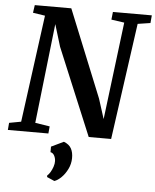

<svg xmlns="http://www.w3.org/2000/svg" viewBox="-66 -797 911 1126"><g transform="rotate(5 390.0 -234.0)"><path d="M-1 0 2.5 -42 72.5 -55 157.5 -686.5 86 -697.5 92.5 -743H307.5L515.5 -230L553 -112.5L624 -686.5L547.5 -697.5L552.5 -743H781.5L777.5 -697.5L703 -686L607 0H475L261.5 -512.5L222 -642.5L155.5 -55.5L241.5 -42L237.5 0ZM252 255 252.5 245Q261.5 238.5 270.2 223.8Q279 209 285 191.2Q291 173.5 290.5 158Q290 140.5 282.2 125.8Q274.5 111 259.5 108V75.5L332.5 40.5Q364 52.5 376.5 75.8Q389 99 388.5 132.5Q388 166.5 373.2 196.5Q358.5 226.5 337.5 247.2Q316.5 268 296.5 274.5Z"/></g></svg>

Font: Merriweather 28pt SemiBold
Style: Italic
Weight: 600
Italic angle: -7.8°
Version: Version 2.101